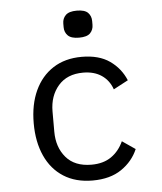

<svg xmlns="http://www.w3.org/2000/svg" viewBox="-53 -776 706 835"><g transform="rotate(-5 300.0 -359.0)"><path d="M318 12Q244 12 191.5 -21.5Q139 -55 111.5 -116Q84 -177 84 -258Q84 -340 112 -400.5Q140 -461 192 -494.5Q244 -528 317 -528Q392 -528 439 -495Q486 -462 508 -409L444 -375Q430 -415 397.5 -437Q365 -459 317 -459Q247 -459 208.5 -414.5Q170 -370 170 -302V-214Q170 -146 208 -101.5Q246 -57 319 -57Q371 -57 405.5 -81Q440 -105 459 -147L516 -108Q494 -56 444.5 -22Q395 12 318 12ZM313 -612Q279 -612 264.5 -626.5Q250 -641 250 -663V-679Q250 -701 264.5 -715.5Q279 -730 313 -730Q348 -730 362 -715.5Q376 -701 376 -679V-663Q376 -641 362 -626.5Q348 -612 313 -612Z"/></g></svg>

Font: Lilex Nerd Font
Style: Regular
Weight: 400
Designer: Mike Abbink, Paul van der Laan, Pieter van Rosmalen, Mikhael Khrustik
Foundry: Mikhael Khrustik
Version: Version 2.400; ttfautohint (v1.8.4.7-5d5b);Nerd Fonts 3.3.0